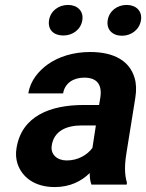

<svg xmlns="http://www.w3.org/2000/svg" viewBox="-20 -749 593 779"><path d="M47 -148C43 -125 45 -104 51 -85C69 -30 121 10 202 10C264 10 311 -14 344 -47C344 -28 346 -13 351 0H494L495 -8C485 -41 485 -79 493 -128L529 -352C534 -383 533 -410 526 -433C506 -501 444 -538 346 -538C277 -538 218 -519 174 -488C138 -462 103 -423 95 -370H236C243 -412 278 -434 322 -434C375 -434 395 -404 387 -353L382 -323H319C185 -323 68 -279 47 -148ZM179 -667C173 -628 198 -605 237 -605C275 -605 308 -629 314 -667C320 -704 294 -729 256 -729C218 -729 185 -705 179 -667ZM190 -159C199 -218 250 -240 311 -240H369L355 -149C334 -120 296 -98 251 -98C212 -98 184 -122 190 -159ZM417 -667C411 -629 436 -604 475 -604C513 -604 546 -629 552 -667C558 -704 532 -729 494 -729C456 -729 423 -705 417 -667Z"/></svg>

Font: Asimov Pro
Style: BdObl
Weight: 700
Designer: Google
Version: Version 2.000980; 2014